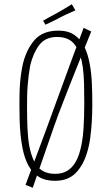

<svg xmlns="http://www.w3.org/2000/svg" viewBox="-20 -854 528 909"><path d="M240 2Q194 2 163.5 -17Q133 -36 114.5 -70.5Q96 -105 87 -151Q81 -181 77.5 -214.5Q74 -248 73 -284.5Q72 -321 72 -360Q72 -386 72.5 -411Q73 -436 75 -460.5Q77 -485 80.5 -508.5Q84 -532 89 -554Q106 -622 144.5 -665.5Q183 -709 257 -709Q303 -709 333 -688Q363 -667 380 -631.5Q397 -596 405 -550Q413 -507 415 -457.5Q417 -408 417 -359Q417 -317 414.5 -276.5Q412 -236 407 -199.5Q402 -163 392 -131Q374 -71 338 -34.5Q302 2 240 2ZM241 -31Q273 -31 296 -44Q319 -57 334.5 -81.5Q350 -106 359 -140Q371 -183 375 -240Q379 -297 379 -364Q379 -412 378 -455.5Q377 -499 372 -536Q363 -601 336 -640Q309 -679 250 -679Q195 -679 166 -641Q137 -603 123 -544Q119 -522 116 -498.5Q113 -475 111 -450Q109 -425 108.5 -400Q108 -375 108 -349Q108 -295 110 -247.5Q112 -200 119 -161Q127 -121 141 -91.5Q155 -62 179.5 -46.5Q204 -31 241 -31ZM135 35 101 21Q109 -1 120.5 -31.5Q132 -62 145.5 -98Q159 -134 173.5 -173Q188 -212 203 -252.5Q218 -293 232 -332Q246 -371 262 -414Q278 -457 293.5 -500Q309 -543 324 -583.5Q339 -624 352.5 -659.5Q366 -695 376 -722L412 -705Q400 -676 386.5 -642Q373 -608 358.5 -572Q344 -536 329.5 -499.5Q315 -463 301.5 -429Q288 -395 277 -365.5Q266 -336 257 -314Q247 -287 235 -253Q223 -219 210 -181Q197 -143 183.5 -104.5Q170 -66 157.5 -30Q145 6 135 35ZM195 -737 184 -756Q198 -764 216 -774Q234 -784 253 -794Q265 -801 276.5 -807.5Q288 -814 299 -821Q310 -828 320 -834L337 -805Q326 -800 313.5 -794.5Q301 -789 289 -783.5Q277 -778 264 -771Q253 -765 241 -759Q229 -753 217.5 -747.5Q206 -742 195 -737Z"/></svg>

Font: Truculenta Thin
Style: Regular
Weight: 250
Version: Version 1.002